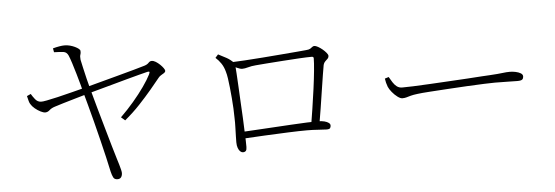

<svg xmlns="http://www.w3.org/2000/svg" viewBox="-50 -893 3099 1073"><g transform="rotate(-5 1500.0 -356.5)"><path d="M570 29Q553 29 546.5 16.5Q540 4 535 -17Q528 -51 517 -98Q506 -145 493 -198Q480 -251 466.5 -303.5Q453 -356 441 -400Q429 -444 421 -473Q418 -487 410 -515.5Q402 -544 392.5 -577.5Q383 -611 373.5 -640Q364 -669 358 -683Q349 -703 331.5 -705.5Q314 -708 278 -709L274 -731Q292 -736 309.5 -739Q327 -742 339 -742Q355 -742 370 -738Q385 -734 397.5 -728Q410 -722 418 -715.5Q426 -709 426 -703Q427 -691 423.5 -682.5Q420 -674 422 -654Q425 -640 431.5 -610.5Q438 -581 446.5 -546Q455 -511 463 -482Q476 -433 492.5 -375Q509 -317 525 -260.5Q541 -204 554.5 -157.5Q568 -111 576 -85Q581 -69 586 -52.5Q591 -36 594 -23Q597 -10 597 -4Q597 10 590.5 19.5Q584 29 570 29ZM619 -314Q658 -352 693 -393Q728 -434 755 -472.5Q782 -511 796 -539Q802 -552 799 -554Q796 -556 787 -554Q771 -550 740 -542Q709 -534 669 -523Q629 -512 587.5 -500.5Q546 -489 509 -479Q472 -469 447 -462Q415 -453 376 -441.5Q337 -430 304.5 -420.5Q272 -411 261 -407Q237 -400 225.5 -389Q214 -378 200 -378Q190 -378 174 -386Q158 -394 143 -406.5Q128 -419 120 -433Q116 -439 113 -450Q110 -461 106 -478L128 -488Q136 -474 149 -457.5Q162 -441 181 -440Q189 -439 214.5 -444Q240 -449 277 -457.5Q314 -466 356 -477Q398 -488 438 -498Q471 -507 520 -520Q569 -533 620.5 -547Q672 -561 714 -572.5Q756 -584 775 -590Q791 -595 799 -604Q807 -613 817 -613Q828 -613 840 -605.5Q852 -598 863 -587.5Q874 -577 881 -567Q888 -557 888 -552Q888 -545 881 -540Q874 -535 864.5 -530Q855 -525 848 -516Q828 -491 796.5 -453.5Q765 -416 726 -374.5Q687 -333 641 -295Z M1673 -170Q1680 -212 1688.5 -267Q1697 -322 1704.5 -377.5Q1712 -433 1716.5 -479Q1721 -525 1721 -549Q1721 -558 1710 -558Q1684 -558 1640 -555.5Q1596 -553 1547 -549.5Q1498 -546 1457 -543Q1416 -540 1395 -538Q1370 -536 1351 -530.5Q1332 -525 1318 -525Q1307 -525 1288.5 -533.5Q1270 -542 1263 -547V-567Q1288 -568 1334.5 -570.5Q1381 -573 1435.5 -577.5Q1490 -582 1542 -586Q1594 -590 1632 -593.5Q1670 -597 1682 -598Q1698 -599 1705.5 -603.5Q1713 -608 1718 -612.5Q1723 -617 1730 -617Q1738 -617 1750.5 -610Q1763 -603 1775 -593Q1787 -583 1795.5 -572.5Q1804 -562 1804 -556Q1804 -546 1797.5 -539.5Q1791 -533 1783.5 -526Q1776 -519 1773 -507Q1770 -491 1764 -453.5Q1758 -416 1750.5 -367Q1743 -318 1735 -266.5Q1727 -215 1719 -170ZM1281 -60Q1274 -60 1266.5 -66.5Q1259 -73 1254 -86.5Q1249 -100 1249 -119Q1249 -128 1249.5 -151.5Q1250 -175 1251 -203Q1252 -231 1251 -254Q1251 -279 1249.5 -308Q1248 -337 1245.5 -367Q1243 -397 1240 -425.5Q1237 -454 1233.5 -478Q1230 -502 1225 -518Q1218 -544 1205 -563.5Q1192 -583 1174 -599L1190 -617Q1216 -604 1236 -593Q1256 -582 1275 -563Q1279 -559 1279.5 -555Q1280 -551 1281 -543Q1282 -531 1284 -501Q1286 -471 1288 -430Q1290 -389 1292.5 -342.5Q1295 -296 1297.5 -249Q1300 -202 1301 -162Q1302 -138 1302.5 -122.5Q1303 -107 1303 -88Q1303 -72 1297.5 -66Q1292 -60 1281 -60ZM1274 -173Q1312 -175 1361 -178Q1410 -181 1462.5 -184Q1515 -187 1564 -190Q1613 -193 1652 -194.5Q1691 -196 1713 -196Q1734 -196 1749.5 -192Q1765 -188 1773.5 -181.5Q1782 -175 1782 -167Q1782 -157 1777.5 -151.5Q1773 -146 1760 -146Q1747 -146 1713.5 -148.5Q1680 -151 1648 -151Q1606 -151 1543 -148.5Q1480 -146 1409.5 -142.5Q1339 -139 1274 -135Z M2195 -283Q2184 -283 2168 -295Q2152 -307 2138.5 -323.5Q2125 -340 2119 -354Q2114 -367 2111.5 -377.5Q2109 -388 2107 -401L2129 -408Q2138 -392 2147.5 -377Q2157 -362 2169.5 -352.5Q2182 -343 2200 -343Q2221 -343 2262 -344.5Q2303 -346 2355 -349Q2407 -352 2461.5 -355Q2516 -358 2565 -361Q2614 -364 2648 -366.5Q2682 -369 2692 -369Q2742 -372 2764.5 -375Q2787 -378 2806 -378Q2821 -378 2838 -374.5Q2855 -371 2866.5 -364Q2878 -357 2878 -346Q2878 -336 2872 -329.5Q2866 -323 2843 -323Q2818 -323 2789.5 -324Q2761 -325 2718 -325Q2701 -325 2658.5 -323.5Q2616 -322 2561 -319Q2506 -316 2450.5 -312.5Q2395 -309 2349.5 -306Q2304 -303 2282 -300Q2257 -297 2242.5 -293Q2228 -289 2218 -286Q2208 -283 2195 -283Z"/></g></svg>

Font: Noto Serif KR ExtraLight
Style: Regular
Weight: 200
Designer: Ryoko NISHIZUKA 西塚涼子 (kana & ideographs); Frank Grießhammer (Latin, Greek & Cyrillic); Wenlong ZHANG 张文龙 (bopomofo); San
Foundry: Adobe
Version: Version 2.002-H1;hotconv 1.1.0;makeotfexe 2.6.0